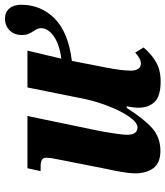

<svg xmlns="http://www.w3.org/2000/svg" viewBox="34 -702 678 787"><g transform="rotate(-90 373.5 -309.0)"><path d="M325 -81Q325 -102 331 -129H324Q279 -58 241 -24.5Q203 9 148 9Q99 9 77.5 -19.5Q56 -48 56 -95Q56 -131 74 -212L109 -389Q120 -441 120 -458Q120 -471 111.5 -476.5Q103 -482 84 -482H65L77 -536H291L229 -237Q214 -152 214 -128Q214 -85 244 -85Q264 -85 287 -117.5Q310 -150 330 -200.5Q350 -251 361 -302L408 -536H559L526 -397Q586 -405 618.5 -428.5Q651 -452 651 -480Q651 -491 645.5 -500Q640 -509 639 -511Q631 -523 627 -533.5Q623 -544 623 -559Q623 -590 642 -609Q661 -628 690 -628Q716 -628 731.5 -610.5Q747 -593 747 -562Q747 -480 690 -424Q633 -368 517 -354L489 -211Q477 -148 477 -112Q477 -93 484.5 -82Q492 -71 505 -71Q516 -71 526.5 -76.5Q537 -82 551 -94L572 -60Q546 -29 513 -9.5Q480 10 432 10Q373 10 349 -14.5Q325 -39 325 -81Z"/></g></svg>

Font: Noto Serif CondExtraBold
Style: Italic
Weight: 800
Width: 3
Italic angle: -12°
Designer: Monotype Design Team
Foundry: Monotype Imaging Inc.
Version: Version 1.001